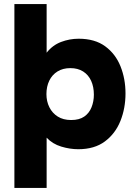

<svg xmlns="http://www.w3.org/2000/svg" viewBox="-20 -728 670 947"><path d="M51 199V-708H210V-468Q239 -505 281 -521Q323 -537 368 -537Q448 -537 499 -499.5Q550 -462 574.5 -400.5Q599 -339 599 -267Q599 -194 574 -131.5Q549 -69 497.5 -30.5Q446 8 366 8Q325 8 282 -5Q239 -18 210 -49V199ZM331 -136Q371 -136 395.5 -153Q420 -170 431.5 -199Q443 -228 443 -261Q443 -300 429.5 -329.5Q416 -359 390 -375.5Q364 -392 327 -392Q290 -392 263.5 -375.5Q237 -359 223 -330Q209 -301 209 -264Q209 -228 223.5 -199Q238 -170 265 -153Q292 -136 331 -136Z"/></svg>

Font: Onest ExtraBold
Style: Regular
Weight: 800
Designer: Dmitri Voloshin, Andrey Kudryavtsev
Foundry: Dmitri Voloshin, Andrey Kudryavtsev
Version: Version 1.000;gftools[0.9.33]